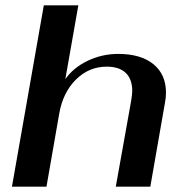

<svg xmlns="http://www.w3.org/2000/svg" viewBox="-20 -703 686 723"><path d="M145 -683H275L226 -405Q257 -449 311 -474.5Q365 -500 425 -500Q510 -500 557.5 -461.5Q605 -423 605 -354Q605 -334 601 -315L546 0H416L474 -324Q478 -350 478 -360Q478 -405 453.5 -428.5Q429 -452 382 -452Q315 -452 266 -403.5Q217 -355 203 -275L155 0H25Z"/></svg>

Font: Fahkwang SemiBold
Style: Italic
Weight: 600
Italic angle: -10°
Version: Version 1.000; ttfautohint (v1.6)